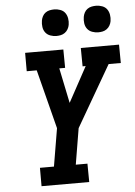

<svg xmlns="http://www.w3.org/2000/svg" viewBox="-62 -1005 738 1051"><g transform="rotate(-5 307.0 -479.0)"><path d="M385 0H123V-101H200L235 -309L152 -634H97V-735H307L308 -634H276L316 -441L421 -634H404L403 -735H613L614 -634H547L353 -299L320 -101H384ZM506 -812Q489 -812 472.5 -818Q456 -824 446 -837Q436 -850 433.5 -867.5Q431 -885 434 -903Q436 -915 442 -926.5Q448 -938 458.5 -945.5Q469 -953 481.5 -955.5Q494 -958 506 -958Q523 -958 539.5 -952Q556 -946 565.5 -933Q575 -920 578 -902.5Q581 -885 578 -867Q576 -855 569.5 -843.5Q563 -832 552.5 -824.5Q542 -817 530 -814.5Q518 -812 506 -812ZM276 -812Q259 -812 242.5 -818Q226 -824 216 -837Q206 -850 203.5 -867.5Q201 -885 204 -903Q206 -915 212 -926.5Q218 -938 228.5 -945.5Q239 -953 251.5 -955.5Q264 -958 276 -958Q293 -958 309.5 -952Q326 -946 335.5 -933Q345 -920 348 -902.5Q351 -885 348 -867Q346 -855 339.5 -843.5Q333 -832 322.5 -824.5Q312 -817 300 -814.5Q288 -812 276 -812Z"/></g></svg>

Font: Iosevka HT Extended
Style: Bold Italic
Weight: 700
Width: 7
Italic angle: -9°
Monospace: yes
Designer: Belleve Invis
Foundry: Belleve Invis
Version: Version 32.3.0; ttfautohint (v1.8.4)